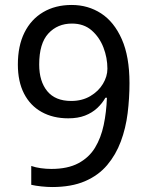

<svg xmlns="http://www.w3.org/2000/svg" viewBox="-20 -744 591 774"><path d="M190 10Q171 10 147 7.5Q123 5 106 1V-75Q123 -69 144.5 -66Q166 -63 187 -63Q253 -63 296 -86Q339 -109 363 -148.5Q387 -188 398 -240Q409 -292 411 -350H405Q392 -327 371.5 -308Q351 -289 322.5 -278Q294 -267 255 -267Q194 -267 148 -292.5Q102 -318 77 -366.5Q52 -415 52 -484Q52 -559 78.5 -612.5Q105 -666 154 -695Q203 -724 269 -724Q335 -724 387.5 -690Q440 -656 471 -586Q502 -516 502 -409Q502 -348 494.5 -287.5Q487 -227 467 -173.5Q447 -120 412 -78.5Q377 -37 322.5 -13.5Q268 10 190 10ZM267 -337Q311 -337 344 -356.5Q377 -376 395 -406Q413 -436 413 -467Q413 -511 397 -552.5Q381 -594 349.5 -621.5Q318 -649 270 -649Q212 -649 175 -609Q138 -569 138 -484Q138 -416 170.5 -376.5Q203 -337 267 -337Z"/></svg>

Font: hexlkorean05
Style: Book
Weight: 400
Designer: Jelle Bosma - Monotype Design Team
Foundry: Monotype Imaging Inc.
Version: Version 2.003